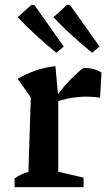

<svg xmlns="http://www.w3.org/2000/svg" viewBox="-20 -784 454 804"><path d="M399 -375Q303 -389 214 -357V-376Q239 -413 267.5 -443Q296 -473 328 -499Q349 -500 368.5 -495.5Q388 -491 405 -480ZM41 0V-37Q53 -45 66.5 -52Q80 -59 99 -64L109 -376L54 -454Q129 -498 212 -507L224 -376V-65L330 -40V0ZM216 -563Q173 -598 132.5 -635Q92 -672 54 -712L112 -764L125 -762L247 -589ZM366 -563Q323 -598 282 -635Q241 -672 204 -712L261 -764L274 -762L397 -589Z"/></svg>

Font: Piazzolla Thin
Style: Bold
Weight: 700
Version: Version 2.005